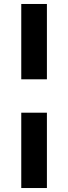

<svg xmlns="http://www.w3.org/2000/svg" viewBox="-20 -835 343 966"><path d="M216 -436H87V-815H216ZM216 111H87V-268H216Z"/></svg>

Font: Bitter Pro ExtraBold
Style: Regular
Weight: 800
Designer: Sol Matas, and Bitter project Authors
Foundry: Sol Matas
Version: Version 1.010